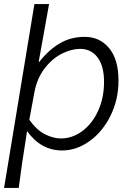

<svg xmlns="http://www.w3.org/2000/svg" viewBox="-21 -726 653 943"><path d="M148 -706H220L169 -422H172Q218 -481 272.5 -513Q327 -545 395 -545Q469 -545 515 -489.5Q561 -434 561 -330Q561 -237 522 -158Q483 -79 419 -33Q355 13 284 13Q180 13 112 -82Q85 84 71 197H-1ZM490 -324Q490 -401 458.5 -443.5Q427 -486 372 -486Q330 -486 283 -462.5Q236 -439 198.5 -390.5Q161 -342 148 -273L123 -138Q159 -87 200 -66.5Q241 -46 278 -46Q334 -46 383 -82Q432 -118 461 -182Q490 -246 490 -324Z"/></svg>

Font: Nebula Sans Book
Style: Regular
Weight: 400
Italic angle: -9°
Designer: Paul D. Hunt for Adobe (as Source Sans)
Foundry: Nebula Entertainment & Broadcasting LLC
Version: Version 1.010